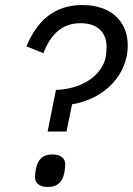

<svg xmlns="http://www.w3.org/2000/svg" viewBox="-20 -730 527 762"><path d="M244 -208 266 -316C403 -339 487 -440 487 -549C487 -650 416 -710 307 -710C193 -710 126 -645 85 -546L152 -519C180 -590 223 -638 300 -638C367 -638 403 -601 403 -544C403 -534 402 -515 400 -506C387 -433 309 -377 202 -373L169 -208ZM170 12C215 12 229 -16 235 -43C237 -53 239 -68 239 -77C239 -103 220 -117 188 -117C143 -117 129 -89 123 -62C121 -52 119 -37 119 -28C119 -2 138 12 170 12Z"/></svg>

Font: Braiins Sans
Style: Italic
Weight: 400
Italic angle: -11.31°
Designer: Mike Abbink, Paul van der Laan, Pieter van Rosmalen, Jiri Chlebus, Lubos Buracinsky
Foundry: Bold Monday, Sudetype
Version: Version 1.000;hotconv 1.0.109;makeotfexe 2.5.65596